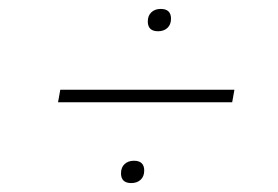

<svg xmlns="http://www.w3.org/2000/svg" viewBox="-20 -549 622 430"><path d="M274 -139Q251 -139 251 -161Q251 -174 259 -181.5Q267 -189 280 -189Q303 -189 303 -167Q303 -154 295 -146.5Q287 -139 274 -139ZM110 -320 115 -348H505L500 -320ZM334 -479Q311 -479 311 -501Q311 -514 319 -521.5Q327 -529 340 -529Q363 -529 363 -507Q363 -494 355 -486.5Q347 -479 334 -479Z"/></svg>

Font: Celebes Thin
Style: Italic
Weight: 250
Italic angle: -10°
Designer: Anugrah Pasau
Foundry: Lafontype
Version: Version 1.000; ttfautohint (v1.8.4)